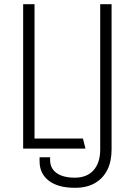

<svg xmlns="http://www.w3.org/2000/svg" viewBox="-20 -706 640 912"><path d="M334 186Q256 186 212 152.5Q168 119 168 60V41H218V54Q218 94 249 116Q280 138 335 138Q393 138 424.5 102.5Q456 67 456 4V-686H510V4Q510 61 489.5 101.5Q469 142 430.5 164Q392 186 338 186ZM90 0V-686H144V-48H374L386 0Z"/></svg>

Font: Chivo Mono Thin
Style: Regular
Weight: 250
Designer: Hector Gatti
Foundry: Omnibus-Type
Version: Version 1.008